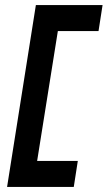

<svg xmlns="http://www.w3.org/2000/svg" viewBox="-20 -670 426 760"><path d="M8 70H272L288 -33H127L209 -547H370L386 -650H122Z"/></svg>

Font: Charger Sport
Style: BlkNrwObl
Weight: 900
Designer: Jasper
Foundry: Cannot Into Space Fonts
Version: Version 1.1